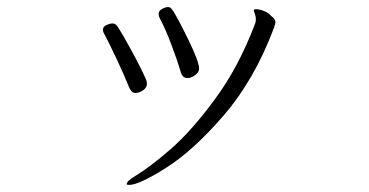

<svg xmlns="http://www.w3.org/2000/svg" viewBox="-20 -484 1040 541"><path d="M508 -264Q494 -264 489 -282Q480 -313 463 -358Q446 -403 431 -431Q427 -438 427 -445Q427 -453 436 -458.5Q445 -464 454 -464Q458 -464 460.5 -462Q463 -460 468 -453Q482 -431 511.5 -370.5Q541 -310 541 -290Q541 -281 530 -272.5Q519 -264 508 -264ZM297 -418Q306 -418 312 -408Q324 -390 350 -342.5Q376 -295 391 -261Q394 -255 394 -248Q394 -237 383 -229.5Q372 -222 361 -222Q355 -222 350.5 -227Q346 -232 342 -242Q331 -270 309.5 -316Q288 -362 275 -386Q270 -394 270 -400Q270 -409 280 -413.5Q290 -418 297 -418ZM361 12Q401 -12 460 -63Q519 -114 586 -205Q653 -296 699 -418Q701 -423 701 -430Q701 -437 698 -445Q695 -453 695 -455Q695 -458 702 -458Q712 -458 725 -452.5Q738 -447 744 -439Q751 -434 753.5 -430Q756 -426 756 -421Q756 -417 751 -403Q696 -258 610.5 -159Q525 -60 448.5 -11.5Q372 37 344 37Q337 37 337 35Q337 26 361 12Z"/></svg>

Font: JyunsaiKaai Light
Style: Regular
Weight: 300
Designer: Fontworks Inc.
Version: Version 0.030;April 7, 2024;FontCreator 14.0.0.2901 64-bit